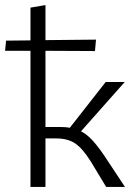

<svg xmlns="http://www.w3.org/2000/svg" viewBox="-40 -736 536 756"><path d="M452 0H378L317 -101Q284 -153 255 -172Q226 -191 180 -191H139V0H80V-536H-20L-16 -576L80 -577V-706L139 -716V-578L338 -580L334 -535L139 -536V-236H198Q219 -236 235 -233L376 -413H451L279 -219Q302 -207 323 -184.5Q344 -162 370 -124Z"/></svg>

Font: Ysabeau Infant Semilight
Style: Regular
Weight: 300
Designer: Christian Thalmann (Catharsis Fonts)
Version: Version 0.003